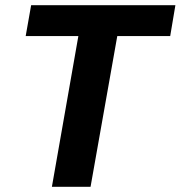

<svg xmlns="http://www.w3.org/2000/svg" viewBox="-20 -720 696 740"><path d="M180 0 282 -581H79L100 -700H656L636 -581H432L329 0Z"/></svg>

Font: DM Sans 28pt Black
Style: Italic
Weight: 900
Italic angle: -10°
Version: Version 4.004;gftools[0.9.30]